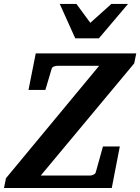

<svg xmlns="http://www.w3.org/2000/svg" viewBox="-41 -937 699 957"><path d="M627.9 -621.1 162.1 -62H408.2Q415.5 -62 424.6 -66.2Q433.6 -70.3 436 -77.1L472.2 -207H556.2L516.1 0H-21L-11.2 -48.8L453.1 -608.9H245.1Q237.3 -608.9 228.3 -605.7Q219.2 -602.5 216.8 -595.2L185.1 -488.8H101.1L137.2 -670.9H638.2ZM452.1 -746.1H334L256.8 -917.5H339.8L409.2 -823.2L514.2 -917.5H597.2Z"/></svg>

Font: Charis SIL Eur
Style: Bold Italic
Weight: 700
Italic angle: -11°
Foundry: SIL International
Version: Version 5.000